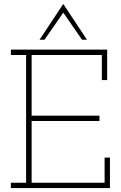

<svg xmlns="http://www.w3.org/2000/svg" viewBox="-20 -951 611 971"><path d="M536 0V-154H509V-27H140V-339H483V-366H140V-673H495V-546H522V-700H35V-673H112V-27H35V0ZM205 -750Q229 -784 252.5 -818.5Q276 -853 300 -887Q324 -853 347.5 -818.5Q371 -784 395 -750H420Q390 -795 360 -840.5Q330 -886 300 -931Q270 -886 240 -840.5Q210 -795 180 -750Z"/></svg>

Font: Josefin Slab Thin Light
Style: Regular
Weight: 300
Version: Version 2.000